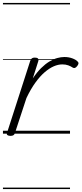

<svg xmlns="http://www.w3.org/2000/svg" viewBox="-20 -905 552 1300"><path d="M50 15Q38 15 30.5 10Q23 5 28 -7L185 -494Q190 -506 196.5 -510.5Q203 -515 216 -515Q232 -515 237.5 -508.5Q243 -502 239 -490L202 -374Q230 -416 258.5 -444Q287 -472 314.5 -488.5Q342 -505 367.5 -512Q393 -519 416 -519Q445 -519 469.5 -510Q494 -501 505 -489Q512 -483 511.5 -476Q511 -469 503 -458Q494 -447 487 -445Q480 -443 473 -447Q460 -456 442.5 -462.5Q425 -469 402 -469Q374 -469 344 -456Q314 -443 282.5 -416Q251 -389 219.5 -345.5Q188 -302 159 -241L81 -4Q78 6 71 10.5Q64 15 50 15ZM0 365H454V375H0ZM0 -20H454V0H0ZM0 -505H454V-500H0ZM0 -885H454V-875H0Z"/></svg>

Font: Playwrite DK Uloopet Guides
Style: Regular
Weight: 400
Designer: Veronika Burian, José Scaglione
Foundry: TypeTogether
Version: Version 1.003